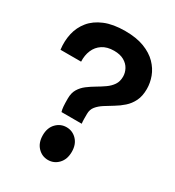

<svg xmlns="http://www.w3.org/2000/svg" viewBox="-203 -975 1005 1101"><g transform="rotate(30 300.0 -424.0)"><path d="M215.5 -269.5Q211 -284 209.5 -303.2Q208 -322.5 208 -355.5Q208 -392 223.2 -417.2Q238.5 -442.5 262.8 -460.8Q287 -479 314 -494.8Q341 -510.5 365.2 -527.5Q389.5 -544.5 404.8 -567Q420 -589.5 420 -621.5Q420 -647.5 407.2 -671.2Q394.5 -695 368.2 -710Q342 -725 302 -725Q256 -725 225.5 -705Q195 -685 180.8 -651.2Q166.5 -617.5 168.5 -576H32Q25 -630.5 36.2 -680.8Q47.5 -731 79.5 -770.2Q111.5 -809.5 166.2 -832.2Q221 -855 300.5 -855Q375 -855 427 -835Q479 -815 511.5 -781.8Q544 -748.5 558.8 -708.5Q573.5 -668.5 573.5 -628.5Q573.5 -581 557.2 -548.2Q541 -515.5 515.2 -492.8Q489.5 -470 460.5 -452.8Q431.5 -435.5 405.8 -419Q380 -402.5 363.8 -382.5Q347.5 -362.5 347.5 -333.5Q347.5 -313.5 347.5 -299.2Q347.5 -285 349.5 -269.5ZM285 7.5Q245.5 7.5 217.2 -22Q189 -51.5 189 -101.5Q189 -150.5 217.2 -179.8Q245.5 -209 285 -209Q325 -209 353 -179.8Q381 -150.5 381 -101.5Q381 -51.5 353 -22Q325 7.5 285 7.5Z"/></g></svg>

Font: Spline Sans Mono
Style: Bold
Weight: 700
Designer: Eben Sorkin, Mirko Velimirovic
Foundry: Sorkin Type
Version: Version 1.004